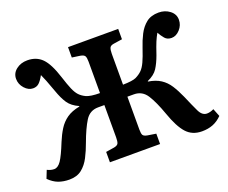

<svg xmlns="http://www.w3.org/2000/svg" viewBox="-117 -896 1305 1097"><g transform="rotate(-20 535.5 -347.5)"><path d="M133 14Q96 14 66.5 3Q37 -8 10 -35L29 -83Q51 -72 71 -72Q94 -72 113.5 -100.5Q133 -129 163 -204Q179 -243 199 -275Q219 -307 249.5 -328.5Q280 -350 328 -359V-362Q285 -381 264.5 -411.5Q244 -442 227 -491Q210 -538 201 -561Q192 -584 183 -603Q167 -574 152.5 -560.5Q138 -547 116 -547Q88 -547 65 -572.5Q42 -598 42 -631Q42 -665 70 -687Q98 -709 138 -709Q193 -709 227.5 -674Q262 -639 290 -551Q306 -501 318 -473Q330 -445 344.5 -429.5Q359 -414 382 -403Q395 -397 416 -394Q437 -391 465 -391V-582Q465 -606 459.5 -616Q454 -626 432 -630L383 -637V-700H688V-637L635 -629Q615 -626 610 -614Q605 -602 605 -578V-391Q663 -392 685 -402Q709 -414 724 -429Q739 -444 752 -472Q765 -500 782 -551Q795 -591 813.5 -627Q832 -663 861 -686Q890 -709 936 -709Q975 -709 1003.5 -687Q1032 -665 1032 -631Q1032 -598 1009 -572.5Q986 -547 958 -547Q932 -547 917.5 -564Q903 -581 891 -603Q879 -582 869 -558.5Q859 -535 842 -484Q826 -440 807 -410.5Q788 -381 745 -362V-359Q790 -352 820 -332.5Q850 -313 870.5 -281Q891 -249 910 -206Q936 -145 953.5 -108.5Q971 -72 1000 -72Q1020 -72 1042 -83L1061 -35Q1035 -9 1005.5 2.5Q976 14 939 14Q880 14 844.5 -25.5Q809 -65 779 -151Q751 -230 723 -274Q695 -318 644 -318H605V-118Q605 -93 610.5 -84Q616 -75 637 -71L688 -63V0H383V-63L434 -71Q455 -75 460 -86Q465 -97 465 -122V-318H427Q376 -318 348.5 -274Q321 -230 292 -151Q277 -109 257.5 -71Q238 -33 208.5 -9.5Q179 14 133 14Z"/></g></svg>

Font: Literata SemiBold
Style: Regular
Weight: 600
Designer: Latin by Veronika Burian and Jose Scaglione. Greek by Irene Vlachou. Cyrillic by Vera Evstafieva.
Foundry: TypeTogether
Version: Version 3.103; ttfautohint (v1.8.4.7-5d5b);gftools[0.9.29]